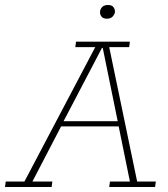

<svg xmlns="http://www.w3.org/2000/svg" viewBox="-49 -750 675 770"><path d="M-29 0 -26 -22H49L333 -561H253L256 -583H472L469 -561H389L501 -22H576L573 0H389L392 -22H472L427 -243H196L81 -22H161L158 0ZM206 -264H423L363 -558H360ZM380 -675Q365 -675 358.5 -683Q352 -691 352 -701Q352 -712 360 -721Q368 -730 384 -730Q399 -730 405.5 -722Q412 -714 412 -703Q412 -695 404 -685Q396 -675 380 -675Z"/></svg>

Font: Rokkitt SemiBold Thin
Style: Italic
Weight: 250
Italic angle: -9°
Version: Version 3.103